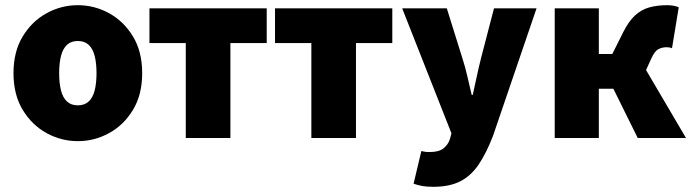

<svg xmlns="http://www.w3.org/2000/svg" viewBox="-20 -532 2668 740"><path d="M280 12Q216 12 159.5 -19Q103 -50 67.5 -108.5Q32 -167 32 -250Q32 -333 67.5 -391.5Q103 -450 159.5 -481Q216 -512 280 -512Q344 -512 400.5 -481Q457 -450 492.5 -391.5Q528 -333 528 -250Q528 -167 492.5 -108.5Q457 -50 400.5 -19Q344 12 280 12ZM280 -126Q306 -126 322 -141Q338 -156 345 -184Q352 -212 352 -250Q352 -288 345 -316Q338 -344 322 -359Q306 -374 280 -374Q254 -374 238 -359Q222 -344 215 -316Q208 -288 208 -250Q208 -212 215 -184Q222 -156 238 -141Q254 -126 280 -126Z M696 0V-366H556V-500H1008V-366H868V0Z M1180 0V-366H1040V-500H1492V-366H1352V0Z M1650 188Q1625 188 1608 185Q1591 182 1574 176L1604 50Q1616 53 1622.5 53.5Q1629 54 1636 54Q1671 54 1689 40Q1707 26 1714 4L1720 -18L1530 -500H1702L1762 -308Q1773 -274 1781 -239Q1789 -204 1798 -166H1802Q1810 -202 1817.5 -237Q1825 -272 1834 -308L1884 -500H2048L1880 -8Q1854 59 1824.5 102.5Q1795 146 1753.5 167Q1712 188 1650 188Z M2118 0V-500H2288V-324H2340L2382 -408Q2403 -450 2427.5 -472.5Q2452 -495 2482.5 -503.5Q2513 -512 2552 -512Q2577 -512 2596 -504L2570 -346Q2566 -348 2560.5 -349Q2555 -350 2550 -350Q2532 -350 2517.5 -342.5Q2503 -335 2490 -306L2470 -262L2624 0H2438L2344 -190H2288V0Z"/></svg>

Font: Source Sans 3 Black
Style: Regular
Weight: 900
Designer: Paul D. Hunt
Foundry: Adobe
Version: Version 3.046;hotconv 1.0.118;makeotfexe 2.5.65603